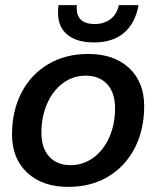

<svg xmlns="http://www.w3.org/2000/svg" viewBox="-20 -721 612 751"><path d="M27 -195Q27 -288 64.5 -359.5Q102 -431 169.5 -470.5Q237 -510 325 -510Q426 -510 485 -455Q544 -400 544 -306Q544 -213 506.5 -141Q469 -69 402 -29.5Q335 10 247 10Q146 10 86.5 -45.5Q27 -101 27 -195ZM430 -298Q430 -358 399.5 -391.5Q369 -425 315 -425Q266 -425 226.5 -396Q187 -367 164.5 -316Q142 -265 142 -202Q142 -142 172.5 -108.5Q203 -75 256 -75Q305 -75 345 -104Q385 -133 407.5 -184Q430 -235 430 -298ZM207 -671Q207 -690 209 -701H281Q280 -696 280 -688Q280 -659 297.5 -643Q315 -627 350 -627Q387 -627 412 -646Q437 -665 445 -701H522Q509 -630 465 -592.5Q421 -555 347 -555Q281 -555 244 -585Q207 -615 207 -671Z"/></svg>

Font: Sarabun SemiBold
Style: Italic
Weight: 600
Italic angle: -10°
Designer: Suppakit Chalermlarp | Katatrad Co.,Ltd.
Foundry: Cadson Demak Co.,Ltd.
Version: Version 1.000; ttfautohint (v1.6)